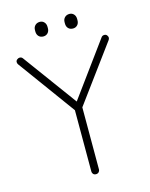

<svg xmlns="http://www.w3.org/2000/svg" viewBox="-126 -941 800 1021"><g transform="rotate(-15 273.5 -430.0)"><path d="M507 -704Q517 -704 522 -697Q527 -690 527 -685Q527 -681 526 -678Q525 -675 523 -672L286 -350L295 -379V-20Q295 -12 289 -6Q283 0 274 0Q264 0 258.5 -6Q253 -12 253 -20V-372L258 -351L24 -672Q22 -675 21 -678Q20 -681 20 -685Q20 -693 27 -698.5Q34 -704 41 -704Q52 -704 58 -695L280 -392L270 -394L490 -695Q496 -704 507 -704ZM356 -780Q340 -780 330.5 -790Q321 -800 321 -816V-824Q321 -840 331 -850Q341 -860 357 -860Q371 -860 380.5 -850Q390 -840 390 -824V-816Q390 -800 380.5 -790Q371 -780 356 -780ZM193 -780Q177 -780 167.5 -790Q158 -800 158 -816V-824Q158 -840 168 -850Q178 -860 194 -860Q208 -860 217.5 -850Q227 -840 227 -824V-816Q227 -800 217.5 -790Q208 -780 193 -780Z"/></g></svg>

Font: Quicksand Light Light
Style: Regular
Weight: 300
Version: Version 3.006